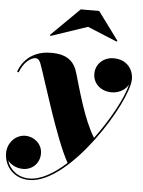

<svg xmlns="http://www.w3.org/2000/svg" viewBox="-67 -780 811 1089"><g transform="rotate(5 339.0 -235.0)"><path d="M398 -634.5 566.5 -565 571 -569.5 453 -729.5H348L186 -569.5L190.5 -564.5ZM141 260C371 260 671.5 -231 671.5 -361C671.5 -414 635.5 -469.5 558.5 -469.5C501.5 -469.5 456.5 -428.5 456.5 -373C456.5 -315 503.5 -276 563.5 -276C602.5 -276 640 -296.5 658 -328C640.5 -254.5 573.5 -127 486.5 -10C425 -107 381 -276 354.5 -365.5C336.5 -428.5 299 -469.5 202.5 -469.5C126.5 -469.5 52 -436.5 19 -346.5L28 -342.5C51.5 -407 94.5 -431.5 117 -431.5C137.5 -431.5 144.5 -409 148.5 -398.5C175.5 -326.5 276.5 16.5 349.5 144.5C279.5 208.5 206.5 251.5 140.5 251.5C75 251.5 28 212 12.5 159C30.5 184 64 200.5 100 200.5C153 200.5 194.5 160.5 194.5 105.5C194.5 46.5 143.5 12 98.5 12C40.5 12 -3 63 -3 118C-3 196 54 260 141 260Z"/></g></svg>

Font: Bodoni* 24pt Fatface
Style: Italic
Weight: 900
Italic angle: -13°
Version: Version 2.3